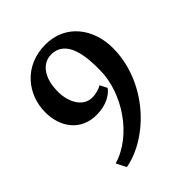

<svg xmlns="http://www.w3.org/2000/svg" viewBox="-222 -746 1079 1079"><g transform="rotate(-45 317.5 -206.5)"><path d="M127.9 139.6 157.7 198.7C361.8 161.6 575.7 -64.5 575.7 -330.1C575.7 -481.9 482.9 -612.3 320.8 -612.3C150.9 -612.3 50.8 -483.9 50.8 -342.3C50.8 -229 116.2 -128.4 245.1 -128.4C325.2 -128.4 375.5 -163.1 396 -192.4L374 -235.4C357.4 -224.6 328.1 -214.8 296.4 -214.8C227.5 -214.8 183.1 -286.6 183.1 -375C183.1 -487.3 235.8 -549.8 303.7 -549.8C425.3 -549.8 438.5 -400.9 436 -288.1C433.6 -112.8 301.8 88.9 127.9 139.6Z"/></g></svg>

Font: Merriweather
Style: Bold
Weight: 700
Designer: Eben Sorkin ( eben@eyebytes.com )
Foundry: Sorkin Type Co.
Version: Version 1.003